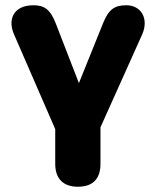

<svg xmlns="http://www.w3.org/2000/svg" viewBox="-20 -521 591 730"><path d="M276 189C333 189 362 159 362 102V-37L521 -391C546 -449 518 -501 460 -501C415 -501 393 -485 372 -433L280 -205L192 -432C171 -486 148 -501 107 -501C33 -501 8 -449 33 -391L190 -30V102C190 159 221 189 276 189Z"/></svg>

Font: SN Pro Heavy
Style: Regular
Weight: 800
Designer: Tobias Whetton
Foundry: Supernotes
Version: Version 1.001;Glyphs 3.2 (3249)